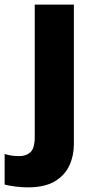

<svg xmlns="http://www.w3.org/2000/svg" viewBox="-78 -569 412 829"><path d="M42 240Q18 240 -10.5 236.5Q-39 233 -58 228V96Q-41 101 -26.5 103Q-12 105 7 105Q34 105 53 88.5Q72 72 72 22V-549H241V53Q241 103 221.5 145.5Q202 188 158.5 214Q115 240 42 240Z"/></svg>

Font: Noto Sans Kannada ExtraBold
Style: Regular
Weight: 800
Designer: Jelle Bosma - Monotype Design Team
Foundry: Monotype Imaging Inc.
Version: Version 2.005; ttfautohint (v1.8.4.7-5d5b)